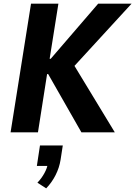

<svg xmlns="http://www.w3.org/2000/svg" viewBox="-20 -725 741 1052"><path d="M38 0 150 -705H300L252 -403H258L518 -705H701L355 -328L365 -402L609 0H426L244 -319H238L188 0ZM233 307 185 276Q208 252 223.5 223.5Q239 195 242 171L263 184H182L199 72H324L312 150Q305 194 284.5 234.5Q264 275 233 307Z"/></svg>

Font: Nunito Sans 7pt Condensed ExtraBold
Style: Italic
Weight: 800
Width: 3
Italic angle: -9°
Designer: Vernon Adams
Foundry: Vernon Adams
Version: Version 3.101;gftools[0.9.27]